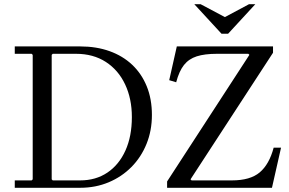

<svg xmlns="http://www.w3.org/2000/svg" viewBox="-20 -890 1371 910"><path d="M360 -670Q437 -670 499.5 -647.5Q562 -625 606.5 -583Q651 -541 675.5 -481Q700 -421 700 -345Q700 -271 674.5 -208Q649 -145 603 -98.5Q557 -52 495 -26Q433 0 360 0H50V-35H130L135 -40V-630L130 -635H50V-670ZM360 -35Q434 -35 489 -72Q544 -109 574.5 -176.5Q605 -244 605 -335Q605 -422 573 -490Q541 -558 481.5 -596.5Q422 -635 340 -635H230L225 -630V-40L230 -35ZM772 0V-30L1162 -630L1157 -635H1008Q950 -635 912.5 -623Q875 -611 852 -582Q829 -553 815 -500L782 -510L818 -670H1274V-640L883 -40L888 -35H1079Q1166 -35 1211 -73Q1256 -111 1277 -190H1312L1269 0ZM1030 -730 901 -870H931L1046 -809L1160 -870H1190L1061 -730Z"/></svg>

Font: Brygada 1918
Style: Regular
Weight: 400
Designer: Mateusz Machalski | Borys Kosmynka | Przemek Hoffer
Foundry: NIEPODLEGLA 2018
Version: Version 3.006